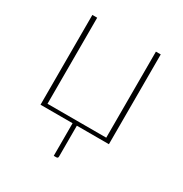

<svg xmlns="http://www.w3.org/2000/svg" viewBox="-158 -613 869 913"><g transform="rotate(30 276.0 -157.0)"><path d="M88 -493H114.5V-20.5H437V-493H463.5V0H287.5V169.5Q287.5 179 278 179H264V0H88Z"/></g></svg>

Font: Lato Thin
Style: Regular
Weight: 200
Designer: Lukasz Dziedzic
Foundry: tyPoland Lukasz Dziedzic
Version: Version 2.007; 2014-02-27